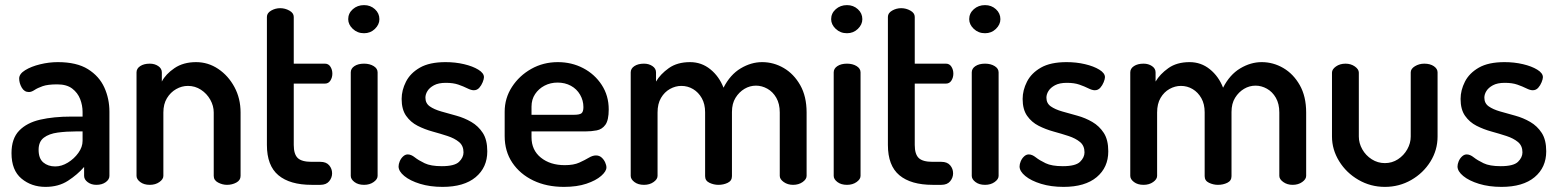

<svg xmlns="http://www.w3.org/2000/svg" viewBox="-20 -723 6099 751"><path d="M158 8Q103 8 64 -24.5Q25 -57 25 -124Q25 -181 55 -212Q85 -243 137.5 -255Q190 -267 259 -267H303V-285Q303 -311 293.5 -335.5Q284 -360 262.5 -376.5Q241 -393 204 -393Q167 -393 147 -386Q127 -379 115 -371Q103 -363 93 -363Q75 -363 65 -380.5Q55 -398 55 -416Q55 -434 78.5 -448.5Q102 -463 137 -471.5Q172 -480 206 -480Q280 -480 324 -452.5Q368 -425 388 -381Q408 -337 408 -286V-35Q408 -21 393.5 -10.5Q379 0 357 0Q337 0 323 -10.5Q309 -21 309 -35V-70Q283 -40 246 -16Q209 8 158 8ZM196 -72Q221 -72 245.5 -87Q270 -102 286.5 -125Q303 -148 303 -172V-209H278Q240 -209 206 -204.5Q172 -200 151.5 -184.5Q131 -169 131 -137Q131 -103 149.5 -87.5Q168 -72 196 -72Z M566 0Q543 0 528.5 -11Q514 -22 514 -35V-440Q514 -455 528.5 -464.5Q543 -474 566 -474Q585 -474 599 -464.5Q613 -455 613 -440V-404Q628 -433 662.5 -456.5Q697 -480 747 -480Q794 -480 833.5 -453.5Q873 -427 897 -382.5Q921 -338 921 -283V-35Q921 -18 904.5 -9Q888 0 868 0Q850 0 833 -9Q816 -18 816 -35V-283Q816 -309 802.5 -333Q789 -357 766 -372Q743 -387 715 -387Q691 -387 669 -374.5Q647 -362 633 -339Q619 -316 619 -283V-35Q619 -22 603.5 -11Q588 0 566 0Z M1199 0Q1114 0 1069 -37.5Q1024 -75 1024 -156V-657Q1024 -672 1040.5 -681.5Q1057 -691 1076 -691Q1095 -691 1112 -681.5Q1129 -672 1129 -657V-474H1251Q1265 -474 1272.5 -462Q1280 -450 1280 -435Q1280 -420 1272.5 -408Q1265 -396 1251 -396H1129V-156Q1129 -120 1144.5 -105Q1160 -90 1199 -90H1233Q1256 -90 1267.5 -76.5Q1279 -63 1279 -45Q1279 -28 1267.5 -14Q1256 0 1233 0Z M1404 0Q1381 0 1366.5 -11Q1352 -22 1352 -35V-440Q1352 -455 1366.5 -464.5Q1381 -474 1404 -474Q1426 -474 1441.5 -464.5Q1457 -455 1457 -440V-35Q1457 -22 1441.5 -11Q1426 0 1404 0ZM1404 -593Q1378 -593 1360 -610Q1342 -627 1342 -648Q1342 -671 1360 -687Q1378 -703 1404 -703Q1429 -703 1446.5 -687Q1464 -671 1464 -648Q1464 -627 1446.5 -610Q1429 -593 1404 -593Z M1711 8Q1662 8 1623 -4Q1584 -16 1561.5 -34.5Q1539 -53 1539 -72Q1539 -81 1543.5 -92Q1548 -103 1556.5 -111Q1565 -119 1575 -119Q1588 -119 1602.5 -107.5Q1617 -96 1641 -84.5Q1665 -73 1708 -73Q1758 -73 1775.5 -90Q1793 -107 1793 -127Q1793 -153 1775.5 -167.5Q1758 -182 1730.5 -191Q1703 -200 1672 -208.5Q1641 -217 1613.5 -231Q1586 -245 1568.5 -270Q1551 -295 1551 -336Q1551 -370 1568 -403.5Q1585 -437 1622.5 -458.5Q1660 -480 1723 -480Q1761 -480 1795 -472Q1829 -464 1851 -450.5Q1873 -437 1873 -421Q1873 -414 1868 -401.5Q1863 -389 1854.5 -379.5Q1846 -370 1833 -370Q1823 -370 1808 -377.5Q1793 -385 1773 -392Q1753 -399 1724 -399Q1695 -399 1677.5 -389.5Q1660 -380 1652 -367Q1644 -354 1644 -341Q1644 -319 1661 -307Q1678 -295 1706 -287Q1734 -279 1765 -270.5Q1796 -262 1823.5 -246Q1851 -230 1868.5 -203Q1886 -176 1886 -131Q1886 -68 1840.5 -30Q1795 8 1711 8Z M2186 8Q2118 8 2066 -17Q2014 -42 1984 -86.5Q1954 -131 1954 -191V-286Q1954 -339 1982.5 -383Q2011 -427 2058 -453.5Q2105 -480 2162 -480Q2216 -480 2261 -456.5Q2306 -433 2333.5 -391Q2361 -349 2361 -295Q2361 -253 2348 -235Q2335 -217 2314 -213Q2293 -209 2270 -209H2059V-186Q2059 -136 2095.5 -106.5Q2132 -77 2189 -77Q2224 -77 2246 -87Q2268 -97 2283 -106Q2298 -115 2311 -115Q2324 -115 2333 -107Q2342 -99 2347 -88Q2352 -77 2352 -68Q2352 -53 2331.5 -35Q2311 -17 2274 -4.5Q2237 8 2186 8ZM2059 -274H2225Q2247 -274 2254.5 -280Q2262 -286 2262 -304Q2262 -330 2249 -352.5Q2236 -375 2213 -387.5Q2190 -400 2161 -400Q2133 -400 2110 -388Q2087 -376 2073 -355Q2059 -334 2059 -306Z M2499 0Q2476 0 2461.5 -11Q2447 -22 2447 -35V-440Q2447 -455 2461.5 -464.5Q2476 -474 2499 -474Q2518 -474 2532 -464.5Q2546 -455 2546 -440V-404Q2563 -433 2596 -456.5Q2629 -480 2679 -480Q2724 -480 2758.5 -452Q2793 -424 2810 -380Q2836 -431 2877 -455.5Q2918 -480 2961 -480Q3006 -480 3045.5 -457Q3085 -434 3110 -390Q3135 -346 3135 -283V-35Q3135 -22 3119.5 -11Q3104 0 3082 0Q3061 0 3045.5 -11Q3030 -22 3030 -35V-283Q3030 -317 3016.5 -340.5Q3003 -364 2981.5 -376Q2960 -388 2937 -388Q2913 -388 2892 -375.5Q2871 -363 2857 -340.5Q2843 -318 2843 -285V-34Q2843 -16 2826.5 -8Q2810 0 2790 0Q2772 0 2755 -8Q2738 -16 2738 -34V-284Q2738 -316 2725 -339Q2712 -362 2691 -374.5Q2670 -387 2645 -387Q2622 -387 2600.5 -375Q2579 -363 2565.5 -340Q2552 -317 2552 -283V-35Q2552 -22 2536.5 -11Q2521 0 2499 0Z M3293 0Q3270 0 3255.5 -11Q3241 -22 3241 -35V-440Q3241 -455 3255.5 -464.5Q3270 -474 3293 -474Q3315 -474 3330.5 -464.5Q3346 -455 3346 -440V-35Q3346 -22 3330.5 -11Q3315 0 3293 0ZM3293 -593Q3267 -593 3249 -610Q3231 -627 3231 -648Q3231 -671 3249 -687Q3267 -703 3293 -703Q3318 -703 3335.5 -687Q3353 -671 3353 -648Q3353 -627 3335.5 -610Q3318 -593 3293 -593Z M3628 0Q3543 0 3498 -37.5Q3453 -75 3453 -156V-657Q3453 -672 3469.5 -681.5Q3486 -691 3505 -691Q3524 -691 3541 -681.5Q3558 -672 3558 -657V-474H3680Q3694 -474 3701.5 -462Q3709 -450 3709 -435Q3709 -420 3701.5 -408Q3694 -396 3680 -396H3558V-156Q3558 -120 3573.5 -105Q3589 -90 3628 -90H3662Q3685 -90 3696.5 -76.5Q3708 -63 3708 -45Q3708 -28 3696.5 -14Q3685 0 3662 0Z M3833 0Q3810 0 3795.5 -11Q3781 -22 3781 -35V-440Q3781 -455 3795.5 -464.5Q3810 -474 3833 -474Q3855 -474 3870.5 -464.5Q3886 -455 3886 -440V-35Q3886 -22 3870.5 -11Q3855 0 3833 0ZM3833 -593Q3807 -593 3789 -610Q3771 -627 3771 -648Q3771 -671 3789 -687Q3807 -703 3833 -703Q3858 -703 3875.5 -687Q3893 -671 3893 -648Q3893 -627 3875.5 -610Q3858 -593 3833 -593Z M4140 8Q4091 8 4052 -4Q4013 -16 3990.5 -34.5Q3968 -53 3968 -72Q3968 -81 3972.5 -92Q3977 -103 3985.5 -111Q3994 -119 4004 -119Q4017 -119 4031.5 -107.5Q4046 -96 4070 -84.5Q4094 -73 4137 -73Q4187 -73 4204.5 -90Q4222 -107 4222 -127Q4222 -153 4204.5 -167.5Q4187 -182 4159.5 -191Q4132 -200 4101 -208.5Q4070 -217 4042.5 -231Q4015 -245 3997.5 -270Q3980 -295 3980 -336Q3980 -370 3997 -403.5Q4014 -437 4051.5 -458.5Q4089 -480 4152 -480Q4190 -480 4224 -472Q4258 -464 4280 -450.5Q4302 -437 4302 -421Q4302 -414 4297 -401.5Q4292 -389 4283.5 -379.5Q4275 -370 4262 -370Q4252 -370 4237 -377.5Q4222 -385 4202 -392Q4182 -399 4153 -399Q4124 -399 4106.5 -389.5Q4089 -380 4081 -367Q4073 -354 4073 -341Q4073 -319 4090 -307Q4107 -295 4135 -287Q4163 -279 4194 -270.5Q4225 -262 4252.5 -246Q4280 -230 4297.5 -203Q4315 -176 4315 -131Q4315 -68 4269.5 -30Q4224 8 4140 8Z M4453 0Q4430 0 4415.5 -11Q4401 -22 4401 -35V-440Q4401 -455 4415.5 -464.5Q4430 -474 4453 -474Q4472 -474 4486 -464.5Q4500 -455 4500 -440V-404Q4517 -433 4550 -456.5Q4583 -480 4633 -480Q4678 -480 4712.5 -452Q4747 -424 4764 -380Q4790 -431 4831 -455.5Q4872 -480 4915 -480Q4960 -480 4999.5 -457Q5039 -434 5064 -390Q5089 -346 5089 -283V-35Q5089 -22 5073.5 -11Q5058 0 5036 0Q5015 0 4999.5 -11Q4984 -22 4984 -35V-283Q4984 -317 4970.5 -340.5Q4957 -364 4935.5 -376Q4914 -388 4891 -388Q4867 -388 4846 -375.5Q4825 -363 4811 -340.5Q4797 -318 4797 -285V-34Q4797 -16 4780.5 -8Q4764 0 4744 0Q4726 0 4709 -8Q4692 -16 4692 -34V-284Q4692 -316 4679 -339Q4666 -362 4645 -374.5Q4624 -387 4599 -387Q4576 -387 4554.5 -375Q4533 -363 4519.5 -340Q4506 -317 4506 -283V-35Q4506 -22 4490.5 -11Q4475 0 4453 0Z M5397 8Q5341 8 5293.5 -19.5Q5246 -47 5218 -92.5Q5190 -138 5190 -189V-439Q5190 -452 5205.5 -463Q5221 -474 5243 -474Q5264 -474 5279.5 -463Q5295 -452 5295 -439V-189Q5295 -163 5308.5 -139Q5322 -115 5345.5 -100Q5369 -85 5397 -85Q5425 -85 5448 -100Q5471 -115 5484.5 -139Q5498 -163 5498 -189V-440Q5498 -454 5514.5 -464Q5531 -474 5551 -474Q5574 -474 5588.5 -464Q5603 -454 5603 -440V-189Q5603 -136 5575 -91Q5547 -46 5500 -19Q5453 8 5397 8Z M5853 8Q5804 8 5765 -4Q5726 -16 5703.5 -34.5Q5681 -53 5681 -72Q5681 -81 5685.5 -92Q5690 -103 5698.5 -111Q5707 -119 5717 -119Q5730 -119 5744.5 -107.5Q5759 -96 5783 -84.5Q5807 -73 5850 -73Q5900 -73 5917.5 -90Q5935 -107 5935 -127Q5935 -153 5917.5 -167.5Q5900 -182 5872.5 -191Q5845 -200 5814 -208.5Q5783 -217 5755.5 -231Q5728 -245 5710.5 -270Q5693 -295 5693 -336Q5693 -370 5710 -403.5Q5727 -437 5764.5 -458.5Q5802 -480 5865 -480Q5903 -480 5937 -472Q5971 -464 5993 -450.5Q6015 -437 6015 -421Q6015 -414 6010 -401.5Q6005 -389 5996.5 -379.5Q5988 -370 5975 -370Q5965 -370 5950 -377.5Q5935 -385 5915 -392Q5895 -399 5866 -399Q5837 -399 5819.5 -389.5Q5802 -380 5794 -367Q5786 -354 5786 -341Q5786 -319 5803 -307Q5820 -295 5848 -287Q5876 -279 5907 -270.5Q5938 -262 5965.5 -246Q5993 -230 6010.5 -203Q6028 -176 6028 -131Q6028 -68 5982.5 -30Q5937 8 5853 8Z"/></svg>

Font: Dosis ExtraLight SemiBold
Style: Regular
Weight: 600
Version: Version 3.001; ttfautohint (v1.8.2)